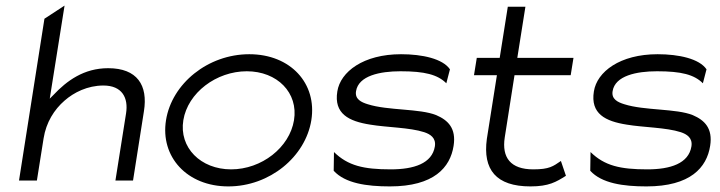

<svg xmlns="http://www.w3.org/2000/svg" viewBox="-20 -656 2577 687"><path d="M112 -10 136 -161C145 -218 174 -264 211 -296C244 -325 293 -350 350 -350C417 -350 440 -306 431 -250L393 -10H456L495 -258C510 -351 471 -412 367 -412C280 -412 219 -367 171 -316L158 -303L211 -636L139 -589L48 -10Z M797 11C945 11 1073 -95 1094 -226C1115 -357 1020 -462 872 -462C724 -462 595 -357 574 -226C553 -95 649 11 797 11ZM863 -401C972 -401 1048 -324 1032 -226C1016 -128 916 -50 807 -50C698 -50 620 -128 636 -226C652 -324 754 -401 863 -401Z M1305 -210C1364 -200 1446 -200 1498 -183C1519 -176 1541 -163 1536 -132C1526 -71 1461 -50 1378 -50C1281 -50 1225 -63 1175 -112L1174 -45C1215 0 1292 11 1375 11C1533 11 1591 -57 1603 -134C1613 -197 1583 -226 1541 -244C1482 -268 1368 -260 1296 -283C1273 -290 1249 -301 1254 -330C1263 -385 1339 -401 1413 -401C1500 -401 1546 -389 1577 -358L1590 -408C1564 -446 1491 -462 1415 -462C1280 -462 1198 -399 1187 -329C1174 -249 1228 -222 1305 -210Z M1758 -387 1722 -159C1707 -49 1755 11 1878 11C1944 11 1970 -5 2005 -27L1987 -80C1959 -61 1946 -50 1888 -50C1807 -50 1775 -92 1786 -164L1821 -387H2022L2032 -449H1831L1860 -632H1797L1768 -449H1686L1676 -387Z M2223 -210C2282 -200 2364 -200 2416 -183C2437 -176 2459 -163 2454 -132C2444 -71 2379 -50 2296 -50C2199 -50 2143 -63 2093 -112L2092 -45C2133 0 2210 11 2293 11C2451 11 2509 -57 2521 -134C2531 -197 2501 -226 2459 -244C2400 -268 2286 -260 2214 -283C2191 -290 2167 -301 2172 -330C2181 -385 2257 -401 2331 -401C2418 -401 2464 -389 2495 -358L2508 -408C2482 -446 2409 -462 2333 -462C2198 -462 2116 -399 2105 -329C2092 -249 2146 -222 2223 -210Z"/></svg>

Font: Charger Pro
Style: LitExtObl
Weight: 300
Designer: Jasper
Foundry: Cannot Into Space Fonts
Version: Version 1.09